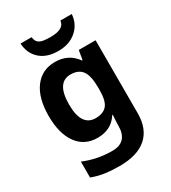

<svg xmlns="http://www.w3.org/2000/svg" viewBox="-238 -889 1108 1247"><g transform="rotate(-30 316.5 -265.5)"><path d="M255 -556Q356 -556 413 -476H417L429 -546H555V1Q555 118 486 179Q417 240 282 240Q224 240 174.5 233Q125 226 78 208V89Q179 131 291 131Q406 131 406 7V-4Q406 -21 407.5 -39Q409 -57 410 -71H406Q378 -28 339 -9Q300 10 251 10Q154 10 99.5 -64.5Q45 -139 45 -272Q45 -406 101 -481Q157 -556 255 -556ZM302 -435Q197 -435 197 -270Q197 -107 304 -107Q361 -107 388.5 -139.5Q416 -172 416 -253V-271Q416 -359 389 -397Q362 -435 302 -435ZM506 -771Q501 -698 448 -652Q395 -606 312 -606Q226 -606 176 -651Q126 -696 122 -771H205Q208 -743 222.5 -730Q237 -717 261 -713.5Q285 -710 313 -710Q337 -710 360.5 -714.5Q384 -719 401 -732Q418 -745 421 -771Z"/></g></svg>

Font: Noto Sans Gurmukhi UI
Style: Bold
Weight: 700
Designer: Jelle Bosma - Monotype Design Team
Foundry: Monotype Imaging Inc.
Version: Version 2.004; ttfautohint (v1.8.4.7-5d5b)